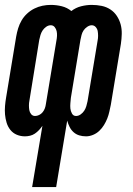

<svg xmlns="http://www.w3.org/2000/svg" viewBox="-22 -548 542 783"><path d="M109 215 151 -35Q145 -26 137 -17.5Q129 -9 120 -3Q111 3 100.5 5.5Q90 8 80 8Q62 8 46.5 1.5Q31 -5 20.5 -18Q10 -31 5 -47.5Q0 -64 -1.5 -81Q-3 -98 -1.5 -116Q0 -134 3 -151L44 -399Q47 -416 52 -432.5Q57 -449 66 -464.5Q75 -480 88.5 -492.5Q102 -505 118 -513Q134 -521 151 -524.5Q168 -528 185 -528Q208 -528 230 -522.5Q252 -517 269 -503Q287 -517 309 -522.5Q331 -528 352 -528Q373 -528 392.5 -524Q412 -520 428 -509.5Q444 -499 454.5 -483Q465 -467 470 -448.5Q475 -430 474.5 -409.5Q474 -389 471 -369L430 -121Q427 -107 424 -93Q421 -79 415.5 -65Q410 -51 402 -38Q394 -25 383 -14.5Q372 -4 357.5 2Q343 8 329 8Q314 8 301 4Q288 0 278 -9Q268 -18 262 -30Q256 -42 252 -56L207 215ZM121 -75Q129 -75 137.5 -79Q146 -83 152 -90.5Q158 -98 161 -106.5Q164 -115 165 -123L208 -382Q210 -392 210.5 -402Q211 -412 209 -421Q207 -430 201 -437.5Q195 -445 185 -445Q175 -445 166 -438.5Q157 -432 151.5 -423.5Q146 -415 143 -405Q140 -395 138 -385L98 -138Q96 -128 96 -118Q96 -108 97.5 -99Q99 -90 105 -82.5Q111 -75 121 -75ZM288 -75Q298 -75 307 -81.5Q316 -88 321.5 -96.5Q327 -105 330 -115Q333 -125 335 -135L376 -382Q378 -392 378 -402Q378 -412 376.5 -421Q375 -430 368.5 -437.5Q362 -445 352 -445Q343 -445 333.5 -438.5Q324 -432 318.5 -423.5Q313 -415 310.5 -405Q308 -395 306 -385L267 -149Q266 -138 265 -127Q264 -116 265 -105.5Q266 -95 271.5 -85Q277 -75 288 -75Z"/></svg>

Font: Iosevka
Style: Bold Italic
Weight: 700
Italic angle: -9°
Monospace: yes
Designer: Belleve Invis
Foundry: Belleve Invis
Version: Version 32.5.0; ttfautohint (v1.8.4)